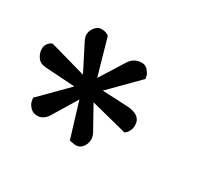

<svg xmlns="http://www.w3.org/2000/svg" viewBox="-93 -1028 762 703"><g transform="rotate(30 288.5 -676.0)"><path d="M261 -472 216 -620 153 -516Q136 -491 112 -491Q93 -491 81.5 -503.5Q70 -516 68 -528L66 -541L176 -652L53 -660Q27 -661 15.5 -677.5Q4 -694 4 -712Q4 -725 10.5 -734Q17 -743 24 -746L30 -748L182 -705L126 -815Q113 -841 126 -862.5Q139 -884 158 -884Q169 -884 177 -881Q185 -878 188 -875L190 -872L233 -721L297 -823Q315 -851 348 -851Q363 -851 373 -839.5Q383 -828 386 -817L388 -806L274 -691L379 -686Q440 -683 440 -639Q440 -627 435 -616.5Q430 -606 424 -602L419 -598L266 -637L319 -542Q333 -517 322 -492.5Q311 -468 286 -468Z"/></g></svg>

Font: Sofia
Style: Regular
Weight: 400
Designer: Paula Nazal and Daniel Hernndez
Foundry: Paula Nazal, Daniel Hernndez
Version: Version 1.001